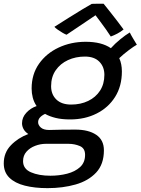

<svg xmlns="http://www.w3.org/2000/svg" viewBox="-84 -750 747 1020"><path d="M168.5 249.5Q100 249.5 47.8 236.2Q-4.5 223 -34.2 194Q-64 165 -64 118Q-64 61 -26.2 21.8Q11.5 -17.5 66.5 -38Q49 -49.5 41 -64.5Q33 -79.5 33 -95Q33 -126.5 56 -151.2Q79 -176 110.5 -186.5Q96.5 -207 90.2 -231Q84 -255 84 -279.5Q84 -355.5 123.2 -411.2Q162.5 -467 228 -497.5Q293.5 -528 371.5 -528Q456 -528 505 -494Q527 -518.5 555.2 -541.5Q583.5 -564.5 605.5 -577.5Q610.5 -566.5 623.2 -545.2Q636 -524 643 -512.5Q629 -505 600.2 -483.5Q571.5 -462 549.5 -441Q563.5 -410.5 563.5 -370.5Q563.5 -292.5 527.5 -235.2Q491.5 -178 429.2 -146.8Q367 -115.5 288.5 -115.5Q244.5 -115.5 211.8 -123.5Q179 -131.5 155.5 -145Q118.5 -127.5 118.5 -101Q118.5 -85 133.2 -72.2Q148 -59.5 177 -59.5Q208 -60.5 243 -61Q278 -61.5 316 -61.5Q386 -61.5 427 -34Q468 -6.5 468 48.5Q468 122.5 427 166.5Q386 210.5 318 230Q250 249.5 168.5 249.5ZM294 -194.5Q344.5 -194.5 384.5 -213.8Q424.5 -233 447.5 -268.5Q470.5 -304 470.5 -352.5Q470.5 -395 443.8 -422.2Q417 -449.5 367 -449.5Q318 -449.5 277.2 -430.8Q236.5 -412 212 -376.8Q187.5 -341.5 187.5 -292Q187.5 -248.5 215.2 -221.5Q243 -194.5 294 -194.5ZM184 183.5Q230.5 183.5 272.5 172.8Q314.5 162 341.2 137.8Q368 113.5 368 72.5Q368 37.5 340 25.8Q312 14 279.5 14H160Q130.5 14 102.5 24.8Q74.5 35.5 56.5 56Q38.5 76.5 38.5 106Q38.5 147 80.2 165.2Q122 183.5 184 183.5ZM466.5 -730Q481.5 -711.5 500.8 -687.2Q520 -663 539 -638.2Q558 -613.5 572.5 -593.5Q557.5 -581 538.8 -571.2Q520 -561.5 504.5 -556Q494 -572.5 477.8 -595.5Q461.5 -618.5 446 -639Q430.5 -659.5 423.5 -669Q409.5 -659.5 380.8 -640.2Q352 -621 321 -600Q290 -579 269.5 -565.5Q262 -568 249 -575.5Q236 -583 223.5 -591.8Q211 -600.5 205 -607.5Q240 -630 281 -655.5Q322 -681 356 -701.8Q390 -722.5 403.5 -729.5Q412.5 -730 433.8 -730.2Q455 -730.5 466.5 -730Z"/></svg>

Font: Grandstander
Style: Italic
Weight: 400
Italic angle: -15°
Designer: Tyler Finck
Foundry: Etcetera Type Co
Version: Version 1.200; ttfautohint (v1.8.3)